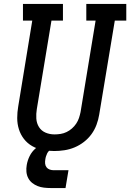

<svg xmlns="http://www.w3.org/2000/svg" viewBox="-20 -755 658 970"><path d="M254 8Q224 8 195.5 2.5Q167 -3 142.5 -17Q118 -31 101 -53Q84 -75 75.5 -102Q67 -129 67 -158.5Q67 -188 72 -217L143 -651H96V-735H298V-651H240L166 -204Q162 -180 163.5 -156Q165 -132 177 -113Q189 -94 210 -85Q231 -76 255 -76Q255 -76 255.5 -76Q256 -76 256 -76Q271 -76 286.5 -78.5Q302 -81 316.5 -88Q331 -95 343.5 -106Q356 -117 365 -130.5Q374 -144 379 -159Q384 -174 387 -189L463 -651H416V-735H618V-651H560L481 -175Q477 -150 467.5 -124.5Q458 -99 442 -77Q426 -55 404 -38Q382 -21 357 -10.5Q332 0 305.5 4Q279 8 254 8ZM311 195H236Q219 195 202 193Q185 191 170 185Q155 179 142.5 169Q130 159 122.5 144.5Q115 130 113.5 113Q112 96 115 79Q119 55 130 33Q141 11 160 -5.5Q179 -22 203 -28.5Q227 -35 250 -35L244 0Q236 0 229 6Q222 12 218.5 19.5Q215 27 212.5 34.5Q210 42 209 50Q207 61 208 71.5Q209 82 215 90Q221 98 231 101.5Q241 105 251 105H326Z"/></svg>

Font: Iosevka Slab MdExObl
Style: Regular
Weight: 500
Width: 7
Italic angle: -9°
Monospace: yes
Designer: Belleve Invis
Foundry: Belleve Invis
Version: Version 11.1.1; ttfautohint (v1.8.3)